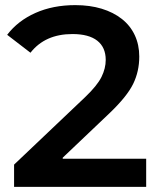

<svg xmlns="http://www.w3.org/2000/svg" viewBox="-20 -730 622 750"><path d="M225 -110H551V0H35V-87L313 -351Q360 -396 376.5 -429.5Q393 -463 393 -496Q393 -545 360 -571Q327 -597 263 -597Q156 -597 99 -524L8 -594Q50 -649 118.5 -679.5Q187 -710 274 -710Q331 -710 377 -696Q423 -682 456 -656Q489 -630 506.5 -592.5Q524 -555 524 -509Q524 -451 500 -402Q476 -353 408 -288L225 -114Z"/></svg>

Font: CMG Sans SemiBold
Style: Regular
Weight: 600
Designer: Julieta Ulanovsky
Foundry: Julieta Ulanovsky
Version: Version 7.200